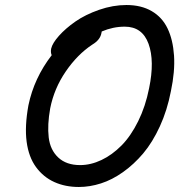

<svg xmlns="http://www.w3.org/2000/svg" viewBox="-20 -766 741 762"><path d="M293 -23.9Q238.8 -23.9 195.6 -43.5Q152.3 -63 123 -102.8Q93.8 -142.6 85.7 -203.6Q77.6 -264.6 92.8 -348.1Q115.2 -456.1 185.1 -546.9Q180.2 -558.6 183.1 -573.2Q188 -594.7 214.1 -624Q240.2 -653.3 279.5 -680.7Q318.8 -708 373.5 -727.1Q428.2 -746.1 481.9 -746.1Q540.5 -746.1 582 -721.9Q623.5 -697.8 645 -653.1Q666.5 -608.4 670.7 -545.2Q674.8 -481.9 658.2 -403.8Q643.6 -328.1 614.5 -264.6Q585.4 -201.2 548.6 -157.5Q511.7 -113.8 468.3 -83Q424.8 -52.2 380.6 -38.1Q336.4 -23.9 293 -23.9ZM179.2 -335.9Q167.5 -270.5 173.3 -220.7Q179.2 -170.9 211.2 -140.9Q243.2 -110.8 297.9 -110.8Q340.3 -110.8 382.6 -130.9Q424.8 -150.9 461.9 -188.2Q499 -225.6 528.3 -284.7Q557.6 -343.8 571.8 -416Q594.2 -523.9 569.6 -592Q544.9 -660.2 475.1 -660.2Q428.7 -660.2 383.8 -641.1L382.8 -636.2Q378.4 -607.9 346.2 -588.9Q287.1 -549.8 241 -482.4Q194.8 -415 179.2 -335.9Z"/></svg>

Font: Shantell Sans Bouncy
Style: Italic
Weight: 400
Italic angle: -11.31°
Designer: Stephen Nixon, Anya Danilova, Shantell Martin
Foundry: Arrow Type
Version: Version 1.006;[9816181b4]